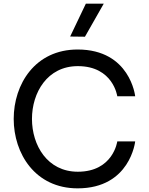

<svg xmlns="http://www.w3.org/2000/svg" viewBox="-20 -1021 815 1051"><path d="M548 -1001H450L364 -821L445 -820ZM405 10C693 10 720 -247 720 -247H622C622 -247 600 -81 406 -81C239 -81 155 -226 155 -370C155 -514 239 -659 406 -659C600 -659 622 -494 622 -494H720C720 -494 693 -750 405 -750C172 -750 55 -560 55 -370C55 -181 172 10 405 10Z"/></svg>

Font: Be Vietnam Pro
Style: Regular
Weight: 400
Designer: Lam Bao, Tony Le, Vietanh Nguyen
Foundry: Yellow Type Foundry
Version: Version 1.002